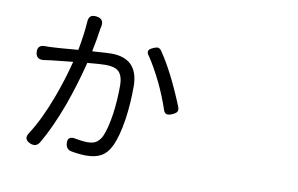

<svg xmlns="http://www.w3.org/2000/svg" viewBox="-79 -903 1657 1066"><g transform="rotate(10 750.0 -369.5)"><path d="M145.5 4.9Q101.6 -13.7 128.9 -52.7Q185.5 -140.6 235.4 -274.4Q274.4 -378.9 300.8 -483.4Q225.6 -475.6 180.7 -470.7Q168 -468.8 137.7 -464.8Q95.7 -460 91.8 -500Q87.9 -543 132.8 -542Q138.7 -542 151.4 -542Q165 -543 172.9 -543Q201.2 -543.9 302.7 -552.7Q312.5 -553.7 317.4 -553.7Q335 -648.4 338.9 -712.9Q339.8 -737.3 350.6 -747.1Q361.3 -756.8 384.8 -753.9Q430.7 -748 419.9 -701.2Q419.9 -700.2 419.4 -697.8Q418.9 -695.3 418 -694.3Q408.2 -625 394.5 -559.6Q401.4 -559.6 414.1 -560.5Q481.4 -565.4 501 -565.4Q655.3 -565.4 655.3 -405.3Q655.3 -311.5 642.6 -221.7Q627 -119.1 599.6 -63.5Q578.1 -18.6 542 0Q510.7 16.6 460.9 16.6Q424.8 16.6 376 7.8Q349.6 2.9 344.7 -27.3Q340.8 -52.7 353.5 -62Q366.2 -71.3 391.6 -64.5Q434.6 -57.6 453.1 -57.6Q482.4 -57.6 500 -66.4Q521.5 -78.1 536.1 -106.4Q556.6 -152.3 569.3 -237.3Q580.1 -314.5 580.1 -396.5Q580.1 -457 552.7 -479.5Q531.2 -498 480.5 -498Q451.2 -498 378.9 -491.2Q348.6 -369.1 304.7 -246.1Q252.9 -105.5 198.2 -12.7Q179.7 18.6 145.5 4.9ZM862.3 -287.1Q848.6 -290 842.8 -311.5Q817.4 -385.7 785.2 -453.1Q743.2 -538.1 709 -587.9Q695.3 -604.5 700.2 -617.2Q705.1 -627.9 726.6 -636.7Q742.2 -643.6 752 -642.6Q762.7 -640.6 771.5 -627.9Q843.8 -522.5 918 -339.8Q924.8 -322.3 918.9 -311.5Q914.1 -302.7 895.5 -293.9Q874 -284.2 862.3 -287.1Z"/></g></svg>

Font: Bpmf GenSen Rounded R
Style: R
Weight: 400
Foundry: But Ko
Version: Version 1.320